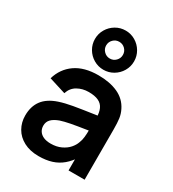

<svg xmlns="http://www.w3.org/2000/svg" viewBox="-206 -966 987 1094"><g transform="rotate(30 288.0 -419.0)"><path d="M294.8 -595.8Q260 -595.8 230.5 -613.2Q200.9 -630.6 183.5 -660.1Q166.1 -689.7 166.1 -724.5Q166.1 -759.2 183.5 -788.8Q200.9 -818.3 230.5 -835.8Q260 -853.2 294.8 -853.2Q329.6 -853.2 359.1 -835.8Q388.7 -818.3 406 -788.8Q423.4 -759.2 423.4 -724.5Q423.4 -689.7 406 -660.1Q388.7 -630.6 359.1 -613.2Q329.6 -595.8 294.8 -595.8ZM294.8 -669.5Q317.8 -669.5 333.8 -685.8Q349.8 -702 349.8 -724.5Q349.8 -747.5 333.8 -763.5Q317.8 -779.5 294.8 -779.5Q272.2 -779.5 256 -763.5Q239.8 -747.5 239.8 -724.5Q239.8 -702 256 -685.8Q272.2 -669.5 294.8 -669.5ZM221.2 15Q164.4 15 123.4 -6.7Q82.4 -28.4 61.2 -65.6Q40 -102.8 40 -148Q40 -208.2 69.8 -248.1Q99.5 -288.1 162.8 -309.5Q199.7 -321.9 249.8 -330.7Q299.9 -339.4 392.2 -352.7Q404.6 -354.6 417.2 -356.2Q429.8 -357.9 441.7 -359.8L398.3 -335.7Q398.6 -373.6 387.6 -397.6Q376.7 -421.6 352.2 -433.1Q327.7 -444.7 287.3 -444.7Q247.2 -444.7 214.5 -426.3Q181.8 -407.9 169.5 -369.2L59.3 -403.7Q79.8 -474.4 137.4 -514.7Q195 -555 287.7 -555Q362.9 -555 416.5 -530.6Q470.1 -506.2 495.7 -454.5Q508.8 -428.8 512.5 -401Q516.2 -373.2 516.2 -331.3V0H410.5V-117.2L428 -97.8Q403.1 -58.6 373.7 -33.7Q344.3 -8.8 306.9 3.1Q269.5 15 221.2 15ZM245 -81.2Q283.4 -81.2 312.6 -94.9Q341.8 -108.6 359.5 -129Q377.2 -149.4 384.3 -170.7Q391.9 -188.3 394.3 -211.4Q396.7 -234.4 396.7 -261.5V-271.7L433.7 -260.5L390 -253.4Q322.3 -243.1 286 -236.1Q249.7 -229.1 223.5 -220.5Q191.2 -208.6 174.7 -191.8Q158.2 -174.9 158.2 -149.5Q158.2 -129.3 168.2 -113.9Q178.2 -98.5 197.6 -89.8Q217.1 -81.2 245 -81.2Z"/></g></svg>

Font: Hauora
Style: Regular
Weight: 400
Designer: Wayne Shih
Foundry: WCYS
Version: Version 1.001